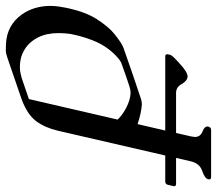

<svg xmlns="http://www.w3.org/2000/svg" viewBox="-91 -431 744 658"><g transform="rotate(-90 281.0 -102.0)"><path d="M268.6 -399.4 276.9 -402.3 412.1 -448.7Q427.7 -454.1 438.5 -454.1Q450.7 -454.1 457.5 -453.6Q523.4 -451.2 561 -398.4Q589.4 -356.9 589.8 -302.2Q589.8 -287.1 587.4 -271Q584.5 -252.4 580.6 -234.9Q574.7 -208.5 565.4 -184.6Q550.3 -144 516.1 -104Q498.5 -83 464.4 -60.5Q451.7 -52.2 437.5 -47.9Q396 -33.2 354.5 -19Q313 -4.9 272 8.8Q261.2 12.2 252.9 12.2Q225.1 10.7 184.6 -2.4L162.6 92.3H416.5Q425.8 92.3 423.8 101.6L421.9 109.9Q420.4 116.7 390.6 143.1Q362.3 168.9 348.1 168.9H347.2Q332.5 167.5 321.8 148.4Q311 129.4 292 129.4H154.3L142.6 180.2Q141.1 187.5 140.6 193.8Q140.6 212.9 159.7 220.2Q178.7 227.5 176.3 239.7Q173.8 249.5 164.1 249.5H3.4Q-6.8 249.5 -4.4 239.7Q-1.5 227.5 24.2 219Q49.8 210.4 57.1 180.2L68.8 129.4H-20Q-27.8 129.4 -28.3 123Q-28.3 121.6 -27.8 120.1L-23.4 101.6Q-21.5 92.3 -11.7 92.3H77.1L162.1 -275.9Q172.4 -319.8 194.6 -349.9Q216.8 -379.9 268.6 -399.4ZM200.2 -70.8Q216.3 -53.7 242.4 -40.5Q268.6 -27.3 291.5 -26.4Q301.8 -26.4 313.5 -30.3Q331.5 -36.1 349.9 -42.5Q368.2 -48.8 387.2 -55.7Q398.9 -59.1 409.2 -67.9Q445.8 -98.6 466.3 -143.6Q481.4 -178.2 489.3 -212.4Q491.7 -222.7 493.7 -232.4Q496.6 -253.9 496.6 -272.9Q496.6 -314 481.9 -343.3Q460 -386.7 416 -400.9Q398.9 -405.8 379.9 -405.8Q374 -405.8 368.2 -405.3Q357.9 -403.8 341.8 -399.4Q331.1 -395.5 309.1 -388.2Q287.1 -380.9 270.5 -375Z"/></g></svg>

Font: Caudex
Style: Italic
Weight: 400
Italic angle: -13°
Version: Version 1.04